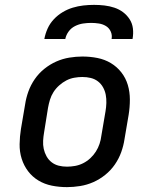

<svg xmlns="http://www.w3.org/2000/svg" viewBox="-20 -760 640 788"><path d="M255 8Q223 8 193 2Q163 -4 138 -19Q113 -34 95.5 -57Q78 -80 69 -108.5Q60 -137 60.5 -168.5Q61 -200 66 -231L83 -331Q87 -358 96.5 -384.5Q106 -411 122.5 -435Q139 -459 162 -477.5Q185 -496 211 -507.5Q237 -519 264.5 -523.5Q292 -528 318 -528Q350 -528 380 -522Q410 -516 435 -501Q460 -486 478 -463Q496 -440 504.5 -411.5Q513 -383 513 -351.5Q513 -320 508 -289L491 -189Q487 -162 477.5 -135.5Q468 -109 451.5 -85Q435 -61 412 -42.5Q389 -24 363 -12.5Q337 -1 309 3.5Q281 8 255 8ZM255 -76Q271 -76 288 -79Q305 -82 321 -90Q337 -98 350.5 -110.5Q364 -123 373.5 -138Q383 -153 388.5 -169.5Q394 -186 396 -203L413 -303Q416 -320 416.5 -337.5Q417 -355 414 -371Q411 -387 403 -401.5Q395 -416 382 -426Q369 -436 352.5 -440Q336 -444 318 -444Q302 -444 285 -441Q268 -438 252.5 -430Q237 -422 223 -409.5Q209 -397 199.5 -382Q190 -367 185 -350.5Q180 -334 177 -317L161 -217Q158 -200 157 -182.5Q156 -165 159.5 -149Q163 -133 171 -118.5Q179 -104 192 -94Q205 -84 221 -80Q237 -76 255 -76ZM162 -600Q166 -622 175.5 -643Q185 -664 201 -681Q217 -698 237 -710Q257 -722 278.5 -728.5Q300 -735 322 -737.5Q344 -740 366 -740Q388 -740 409 -737.5Q430 -735 449.5 -728.5Q469 -722 485 -710Q501 -698 512 -681Q523 -664 525.5 -643Q528 -622 524 -600H438Q441 -616 434.5 -630.5Q428 -645 415 -653Q402 -661 386 -663.5Q370 -666 354 -666Q338 -666 321 -663.5Q304 -661 288 -653Q272 -645 261.5 -630.5Q251 -616 248 -600Z"/></svg>

Font: Iosevka HT Medium Extended
Style: Italic
Weight: 500
Width: 7
Italic angle: -9°
Monospace: yes
Designer: Belleve Invis
Foundry: Belleve Invis
Version: Version 32.3.0; ttfautohint (v1.8.4)